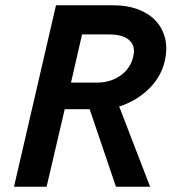

<svg xmlns="http://www.w3.org/2000/svg" viewBox="-20 -710 659 730"><path d="M33.2 0 192.9 -689.9H413.1Q461.4 -689.9 502 -675.5Q542.5 -661.1 569.6 -633.5Q596.7 -606 607.2 -566.2Q617.7 -526.4 606 -476.1Q591.8 -416.5 544.9 -371.1Q498 -325.7 433.1 -305.2L550.8 0H420.9L320.8 -294.9H272H226.1L157.2 0ZM250 -396H356Q406.2 -398.4 441.9 -425.5Q477.5 -452.6 486.8 -496.1Q496.1 -534.7 471.9 -556.9Q447.8 -579.1 395 -579.1H292Z"/></svg>

Font: HK Grotesk Legacy
Style: Bold Italic
Weight: 700
Italic angle: -13°
Designer: Alfredo Marco Pradil
Foundry: Hanken Design Co.
Version: Version 2.022;PS 002.022;hotconv 1.0.88;makeotf.lib2.5.64775